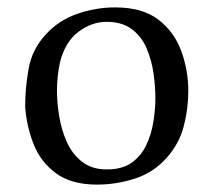

<svg xmlns="http://www.w3.org/2000/svg" viewBox="-20 -485 577 519"><path d="M431 -59Q396 -19 345.5 -2.5Q295 14 242 14Q173 14 131.5 -16.5Q90 -47 71 -95Q52 -143 48 -196Q48 -248 57.5 -300Q67 -352 103 -391Q138 -430 188.5 -447.5Q239 -465 291 -465Q365 -465 408 -432Q451 -399 470 -347Q489 -295 489 -239Q489 -190 476.5 -143Q464 -96 431 -59ZM268 -426Q228 -426 192 -399Q156 -372 142 -316Q138 -297 136 -278Q134 -259 134 -239Q134 -208 140 -171Q146 -134 160.5 -101.5Q175 -69 201.5 -48Q228 -27 269 -27Q310 -27 335.5 -45Q361 -63 375 -92Q389 -121 394.5 -155Q400 -189 400 -220Q400 -251 395 -286.5Q390 -322 376.5 -354Q363 -386 336.5 -406Q310 -426 268 -426Z"/></svg>

Font: Aref Ruqaa Ink
Style: Regular
Weight: 400
Designer: Abdullah Aref
Version: Version 1.005